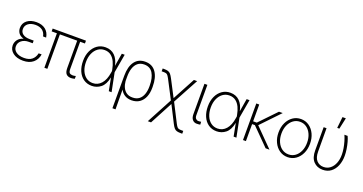

<svg xmlns="http://www.w3.org/2000/svg" viewBox="-43 -1601 4997 2641"><g transform="rotate(20 2455.0 -280.5)"><path d="M282.2 -290V-261.7H224.1Q161.6 -261.7 119.9 -228.8Q78.1 -195.8 78.6 -142.6Q78.1 -92.8 121.6 -61.8Q165 -30.8 237.8 -30.8Q311.5 -30.8 352.8 -65.2Q394 -99.6 406.7 -159.7H450.2Q439.5 -83.5 384.3 -36.9Q329.1 9.8 236.3 9.8Q143.6 9.8 88.6 -33Q33.7 -75.7 33.2 -142.1Q33.7 -189 61.3 -225.1Q88.9 -261.2 143.1 -277.8Q90.8 -293 67.6 -325.4Q44.4 -357.9 44.4 -400.9Q44.9 -470.2 97.2 -511.5Q149.4 -552.7 234.9 -552.7Q314.5 -552.7 366 -512.9Q417.5 -473.1 429.2 -398.4H384.3Q372.6 -455.6 334.2 -483.9Q295.9 -512.2 234.9 -512.7Q168.5 -512.2 128.7 -482.2Q88.9 -452.1 87.9 -401.9Q87.4 -355 122.8 -328.1Q158.2 -301.3 224.1 -300.8H282.2Z M958.5 -545.9V-504.4H888.2V-109.4Q888.2 -64 903.3 -49.3Q918.5 -34.7 948.7 -34.7Q969.7 -34.2 993.7 -41.5V-0.5Q981 2.9 967.8 5.4Q954.6 7.8 938.5 8.3Q893.1 7.8 869.1 -18.1Q845.2 -43.9 845.2 -105V-504.4H591.8V0H548.3V-504.4H471.2V-545.9Z M1243.2 11.7Q1173.3 11.2 1122.3 -24.7Q1071.3 -60.5 1043.5 -124.3Q1015.6 -188 1015.6 -272Q1015.6 -354 1044.9 -417.2Q1074.2 -480.5 1126 -516.6Q1177.7 -552.7 1245.1 -552.7Q1328.6 -552.7 1380.9 -500.7Q1433.1 -448.7 1451.7 -356.9L1483.4 -545.9H1525.4L1477.5 -272.9L1532.2 0H1491.2L1455.1 -187H1454.1Q1432.6 -79.6 1374.5 -33.9Q1316.4 11.7 1243.2 11.7ZM1438 -274.9 1434.6 -293.5Q1423.3 -356 1400.1 -405.5Q1377 -455.1 1338.6 -483.9Q1300.3 -512.7 1245.1 -512.7Q1190.4 -512.7 1148.4 -481.7Q1106.4 -450.7 1082.5 -396.5Q1058.6 -342.3 1058.6 -271.5Q1058.6 -200.2 1081.5 -145.5Q1104.5 -90.8 1146 -59.8Q1187.5 -28.8 1243.2 -28.8Q1316.9 -28.8 1367.2 -85.7Q1417.5 -142.6 1433.6 -249.5Z M1618.2 203.1V-272.9Q1618.2 -407.2 1672.6 -480.5Q1727.1 -553.7 1826.2 -553.2Q1929.7 -553.7 1983.9 -475.6Q2038.1 -397.5 2037.6 -264.2V-250.5Q2038.1 -172.9 2013.7 -114Q1989.3 -55.2 1942.1 -22.2Q1895 10.7 1825.7 11.2Q1767.6 10.7 1726.6 -14.2Q1685.5 -39.1 1661.6 -85.9L1663.6 203.1ZM1660.6 -209.5Q1665 -158.7 1684.1 -117.9Q1703.1 -77.1 1738.3 -53.2Q1773.4 -29.3 1825.2 -29.8Q1882.8 -29.3 1920.2 -57.6Q1957.5 -85.9 1975.8 -136Q1994.1 -186 1994.1 -250.5V-264.2Q1994.1 -377.4 1953.1 -444.8Q1912.1 -512.2 1826.2 -512.2Q1769 -512.2 1731.9 -481.7Q1694.8 -451.2 1677.2 -397.2Q1659.7 -343.3 1660.2 -273.4Z M2136.7 204.1 2337.4 -172.4 2199.7 -437.5Q2183.1 -468.8 2171.6 -483.4Q2160.2 -498 2144.8 -502.2Q2129.4 -506.3 2101.6 -505.9H2081.1V-547.4H2101.6Q2138.2 -547.4 2160.4 -540.5Q2182.6 -533.7 2199.2 -514.4Q2215.8 -495.1 2235.8 -456.5L2361.3 -215.3L2538.6 -545.9H2585.9L2384.3 -172.4L2522 97.2Q2537.6 127.4 2549.1 141.4Q2560.5 155.3 2576.4 159.2Q2592.3 163.1 2620.1 163.1H2640.6V204.1H2620.1Q2583.5 204.1 2560.8 197.8Q2538.1 191.4 2521.2 172.4Q2504.4 153.3 2485.4 115.7L2360.8 -129.4L2184.1 204.1Z M2692.9 -545.9H2735.8V-101.6Q2735.8 -67.9 2751.7 -51.8Q2767.6 -35.6 2789.1 -35.6Q2804.2 -35.6 2814.9 -37.1Q2825.7 -38.6 2828.6 -39.6L2831.1 1.5Q2826.7 2.9 2813.2 5.1Q2799.8 7.3 2779.3 6.8Q2741.7 7.3 2717.3 -20.5Q2692.9 -48.3 2692.9 -101.6Z M3070.3 11.7Q3000.5 11.2 2949.5 -24.7Q2898.4 -60.5 2870.6 -124.3Q2842.8 -188 2842.8 -272Q2842.8 -354 2872.1 -417.2Q2901.4 -480.5 2953.1 -516.6Q3004.9 -552.7 3072.3 -552.7Q3155.8 -552.7 3208 -500.7Q3260.3 -448.7 3278.8 -356.9L3310.5 -545.9H3352.5L3304.7 -272.9L3359.4 0H3318.4L3282.2 -187H3281.2Q3259.8 -79.6 3201.7 -33.9Q3143.6 11.7 3070.3 11.7ZM3265.1 -274.9 3261.7 -293.5Q3250.5 -356 3227.3 -405.5Q3204.1 -455.1 3165.8 -483.9Q3127.4 -512.7 3072.3 -512.7Q3017.6 -512.7 2975.6 -481.7Q2933.6 -450.7 2909.7 -396.5Q2885.7 -342.3 2885.7 -271.5Q2885.7 -200.2 2908.7 -145.5Q2931.6 -90.8 2973.1 -59.8Q3014.6 -28.8 3070.3 -28.8Q3144 -28.8 3194.3 -85.7Q3244.6 -142.6 3260.7 -249.5Z M3498.5 -535.6V-290H3551.8L3787.6 -535.6H3842.3L3582.5 -263.7L3843.3 0H3786.6L3539.6 -249H3498.5V0H3455.6V-535.6Z M4109.9 11.7Q4043 11.7 3990.7 -24.7Q3938.5 -61 3908.7 -123.8Q3878.9 -186.5 3878.9 -266.6Q3878.9 -346.7 3908.7 -409.4Q3938.5 -472.2 3990.7 -508.5Q4043 -544.9 4109.9 -544.9Q4176.3 -544.9 4228.3 -508.5Q4280.3 -472.2 4310.1 -409.2Q4339.8 -346.2 4339.8 -266.6Q4339.8 -186.5 4310.1 -123.8Q4280.3 -61 4228.3 -24.7Q4176.3 11.7 4109.9 11.7ZM4109.9 -28.3Q4164.6 -28.3 4206.8 -59.1Q4249 -89.8 4272.9 -143.8Q4296.9 -197.8 4296.9 -266.6Q4296.9 -335.4 4272.9 -389.2Q4249 -442.9 4206.8 -473.9Q4164.6 -504.9 4109.9 -504.9Q4055.2 -504.9 4012.7 -473.9Q3970.2 -442.9 3946 -389.2Q3921.9 -335.4 3921.9 -266.6Q3921.9 -197.8 3945.8 -143.8Q3969.7 -89.8 4012.2 -59.1Q4054.7 -28.3 4109.9 -28.3Z M4438 -545.9H4480L4481 -206.1Q4481 -116.2 4520.5 -73.5Q4560.1 -30.8 4620.6 -30.8Q4676.3 -30.8 4717 -62.5Q4757.8 -94.2 4780.3 -149.7Q4802.7 -205.1 4802.2 -275.4Q4802.2 -317.9 4794.2 -366Q4786.1 -414.1 4772.5 -460.9Q4758.8 -507.8 4741.7 -545.9H4788.6Q4803.7 -515.1 4816.7 -468.3Q4829.6 -421.4 4837.4 -370.1Q4845.2 -318.8 4845.2 -273.9Q4845.2 -195.3 4819.3 -130.9Q4793.5 -66.4 4743.9 -28.3Q4694.3 9.8 4622.6 9.8Q4540 9.8 4488.5 -45.2Q4437 -100.1 4437.5 -208ZM4616.2 -600.6 4633.8 -764.6H4683.1L4647.5 -600.6Z"/></g></svg>

Font: Inter Display Extra Light
Style: Regular
Weight: 200
Designer: Rasmus Andersson
Foundry: rsms
Version: Version 4.000;git-4fc901f